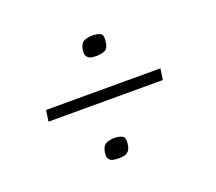

<svg xmlns="http://www.w3.org/2000/svg" viewBox="-71 -451 600 533"><g transform="rotate(-20 229.0 -184.0)"><path d="M54.2 -206.9H392L387.2 -174.1H49.4ZM167.2 -40Q170.2 -59.2 181.1 -64.2Q192 -69.1 205.7 -69.1Q220.4 -69.1 229 -63.9Q237.6 -58.7 234.8 -40Q233.1 -26.8 227.5 -20.8Q221.9 -14.9 214.6 -13.2Q207.2 -11.6 198.1 -11.6Q189.4 -11.6 181.7 -13.2Q174 -14.9 169.7 -20.8Q165.4 -26.8 167.2 -40ZM206.9 -328.4Q209.9 -347.7 220.8 -352.5Q231.7 -357.3 245.4 -357.3Q260.1 -357.3 268.9 -352.6Q277.6 -347.9 274.5 -328.4Q272.3 -308.4 261.4 -304.1Q250.5 -299.8 237 -299.8Q229.1 -299.8 221.4 -301.4Q213.7 -303.1 209.4 -309.3Q205.1 -315.5 206.9 -328.4Z"/></g></svg>

Font: Genos Thin
Style: Italic
Weight: 100
Italic angle: -8°
Designer: Robert E. Leuschke
Foundry: Robert E. Leuschke
Version: Version 1.010